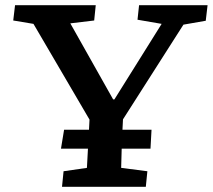

<svg xmlns="http://www.w3.org/2000/svg" viewBox="-20 -720 820 740"><path d="M38 -700H349L343 -641L251 -630L416 -337H421L603 -628L510 -644L516 -700H780L773 -640L687 -625L454 -260L452 -220H564L560 -147H449L447 -73L548 -60L542 0H219L225 -60L315 -73L319 -147H215L227 -220H323L325 -259L109 -628L31 -641Z"/></svg>

Font: Literata 7pt SemiBold
Style: Italic
Weight: 600
Italic angle: -2°
Designer: Latin by Veronika Burian and Jose Scaglione. Greek by Irene Vlachou. Cyrillic by Vera Evstafieva
Foundry: TypeTogether
Version: Version 3.002